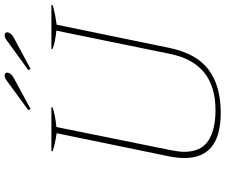

<svg xmlns="http://www.w3.org/2000/svg" viewBox="-90 -846 946 805"><g transform="rotate(-90 382.5 -443.0)"><path d="M324 -797 443 -884Q457 -896 470 -896Q475 -896 478 -893Q481 -890 481 -885Q481 -879 475.5 -871.5Q470 -864 461 -859L328 -787ZM492 -797 612 -884Q626 -896 639 -896Q644 -896 647 -893Q650 -890 650 -885Q650 -879 644.5 -871.5Q639 -864 630 -859L496 -787ZM123 -142Q123 -173 130 -207L227 -678Q179 -685 151 -695L152 -700H336L335 -695Q303 -684 253 -679L156 -200Q149 -163 149 -144Q149 -73 195 -42.5Q241 -12 324 -12Q520 -12 559 -200L657 -679Q610 -684 580 -695L581 -700H765L764 -695Q738 -686 682 -678L585 -207Q562 -93 494 -41.5Q426 10 312 10Q123 10 123 -142Z"/></g></svg>

Font: Trirong Thin
Style: Italic
Weight: 250
Italic angle: -12°
Designer: Katatrad Team
Foundry: CadsonDemak
Version: Version 1.001